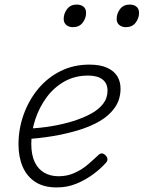

<svg xmlns="http://www.w3.org/2000/svg" viewBox="-20 -802 629 841"><path d="M229 19Q171 19 134 -5.5Q97 -30 79 -72.5Q61 -115 61 -170Q61 -237 83.5 -300Q106 -363 147 -412.5Q188 -462 245 -490.5Q302 -519 372 -519Q419 -519 449.5 -505Q480 -491 494 -467.5Q508 -444 508 -414Q508 -367 483.5 -331.5Q459 -296 417 -271.5Q375 -247 321 -231Q267 -215 209.5 -205.5Q152 -196 98 -193L108 -239Q155 -241 204 -249Q253 -257 297 -270.5Q341 -284 376 -302.5Q411 -321 431 -346.5Q451 -372 451 -405Q451 -437 429 -454Q407 -471 366 -471Q308 -471 262 -445Q216 -419 184 -375.5Q152 -332 134.5 -279Q117 -226 117 -172Q117 -125 131.5 -93.5Q146 -62 173 -46Q200 -30 237 -30Q275 -30 307.5 -45Q340 -60 365 -81.5Q390 -103 410 -122Q419 -131 427 -130Q435 -129 442 -122Q449 -115 450.5 -106.5Q452 -98 444 -89Q420 -62 386.5 -37.5Q353 -13 313.5 3Q274 19 229 19ZM299 -683Q282 -683 270.5 -692.5Q259 -702 259 -719Q259 -743 274 -762.5Q289 -782 316 -782Q334 -782 345.5 -773Q357 -764 357 -745Q357 -722 342 -702.5Q327 -683 299 -683ZM531 -683Q514 -683 502.5 -692.5Q491 -702 491 -719Q491 -743 506 -762.5Q521 -782 548 -782Q566 -782 577.5 -773Q589 -764 589 -745Q589 -722 574 -702.5Q559 -683 531 -683Z"/></svg>

Font: Playwrite CU ExtraLight
Style: Regular
Weight: 250
Designer: Veronika Burian, José Scaglione
Foundry: TypeTogether
Version: Version 1.002